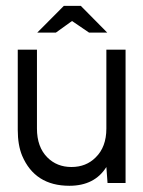

<svg xmlns="http://www.w3.org/2000/svg" viewBox="-20 -609 477 639"><path d="M334 -53.2Q294.9 9.3 210.9 9.3Q96.2 9.3 53.7 -90.8Q39.1 -126 39.1 -176.8V-443.8H103V-181.2Q103 -119.6 137.7 -85Q169.4 -53.2 217.8 -53.2Q266.6 -53.2 298.3 -85Q334 -119.6 334 -181.2V-443.8H397.9V0H337.9ZM336.9 -500.5H276.4L219.7 -539.1L166 -500.5H104L192.4 -589.4H249Z"/></svg>

Font: Meera
Style: Regular
Weight: 400
Designer: Hussain KH and Suresh P for Swathanthra Malayalam Computing (SMC)
Version: 7.0.0+20160512